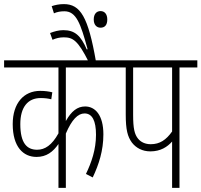

<svg xmlns="http://www.w3.org/2000/svg" viewBox="-20 -916 982 936"><path d="M537 -587V-622H0V-587H265V-266C233 -208 199 -186 161 -186C112 -186 79 -217 79 -311C79 -394 116 -438 178 -438C198 -438 214 -436 230 -432L235 -466C219 -470 200 -473 176 -473C96 -473 42 -413 42 -311C42 -199 94 -151 158 -151C206 -151 238 -175 265 -214V0H301V-265C330 -333 360 -363 392 -363C430 -363 448 -327 448 -259C448 -187 426 -124 399 -68L432 -51C462 -114 484 -182 484 -261C484 -355 444 -397 395 -397C357 -397 328 -374 301 -326V-587Z M412 -615H448C410 -834 372 -896 291 -896C267 -896 247 -891 232 -886L243 -851C258 -858 275 -861 294 -861C352 -861 373 -801 407 -676L403 -675C374 -742 345 -769 289 -769C266 -769 245 -763 224 -755L236 -722C254 -730 271 -734 291 -734C335 -734 360 -719 412 -615ZM437 -821C437 -794 452 -781 470 -781C490 -781 503 -793 503 -821C503 -847 490 -862 470 -862C451 -862 437 -848 437 -821Z M855 -587H942V-622H525V-587H593V-358C593 -283 602 -250 623 -221C643 -195 674 -178 713 -178C763 -178 796 -200 819 -226V0H855ZM819 -587V-275C790 -234 759 -213 715 -213C688 -213 667 -223 653 -240C636 -261 629 -289 629 -356V-587Z"/></svg>

Font: Noto Sans Devanagari UI ExtraCondensed ExtraLight
Style: Regular
Weight: 200
Width: 2
Designer: Jelle Bosma - Monotype Design Team
Foundry: Monotype Imaging Inc.
Version: Version 2.004